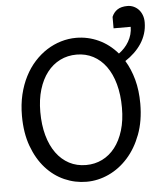

<svg xmlns="http://www.w3.org/2000/svg" viewBox="-58 -916 859 981"><g transform="rotate(-5 371.0 -426.0)"><path d="M559.1 -349.1Q559.1 -416.5 544.2 -470.5Q529.3 -524.4 502 -562Q474.6 -599.6 436.3 -619.6Q397.9 -639.6 351.6 -639.6Q305.2 -639.6 266.6 -620.4Q228 -601.1 200.2 -565.2Q172.4 -529.3 157 -478.3Q141.6 -427.2 141.6 -363.8Q141.6 -296.9 156.5 -243.2Q171.4 -189.5 199 -151.6Q226.6 -113.8 265.1 -93.5Q303.7 -73.2 351.6 -73.2Q396.5 -73.2 434.6 -92Q472.7 -110.8 500.2 -146.2Q527.8 -181.6 543.5 -232.9Q559.1 -284.2 559.1 -349.1ZM551.8 -815.4Q561.5 -838.9 580.8 -851.6Q600.1 -864.3 632.3 -864.3Q648.9 -864.3 663.6 -857.7Q678.2 -851.1 689.2 -839.4Q700.2 -827.6 706.5 -811Q712.9 -794.4 712.9 -773.9Q712.9 -743.2 704.3 -716.1Q695.8 -689 680.4 -665.5Q665 -642.1 643.8 -621.8Q622.6 -601.6 597.2 -585Q624 -541 639.2 -485.4Q654.3 -429.7 654.3 -361.3Q654.3 -273.4 628.2 -204.1Q602.1 -134.8 558.8 -86.7Q515.6 -38.6 460.4 -13.2Q405.3 12.2 346.7 12.2Q287.6 12.2 233.4 -11.7Q179.2 -35.6 137.7 -82Q96.2 -128.4 71.3 -196Q46.4 -263.7 46.4 -351.6Q46.4 -410.2 58.3 -460.4Q70.3 -510.7 91.6 -552.2Q112.8 -593.8 142.1 -626Q171.4 -658.2 205.8 -680.2Q240.2 -702.1 278.6 -713.6Q316.9 -725.1 356.4 -725.1Q416.5 -725.1 471.2 -700Q525.9 -674.8 567.9 -626Q583 -636.7 596.2 -650.9Q609.4 -665 619.1 -681.9Q628.9 -698.7 634.3 -717.8Q639.6 -736.8 639.6 -756.8H551.8Z"/></g></svg>

Font: Andika Compact
Style: Regular
Weight: 400
Designer: Victor Gaultney, Annie Olsen, Julie Remington, Don Collingsworth, Eric Hays, Becca Hirsbrunner
Foundry: SIL International
Version: Version 5.000 ; LnSpcTght